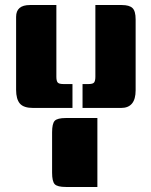

<svg xmlns="http://www.w3.org/2000/svg" viewBox="-20 -743 602 763"><path d="M204 -723V-438Q204 -422 209 -415.5Q214 -409 232 -409H268V-314H112Q74 -314 59 -331.5Q44 -349 44 -386V-676Q44 -723 99 -723ZM367 0H242Q208 0 197.5 -11Q187 -22 187 -57V-217Q187 -252 197.5 -263Q208 -274 242 -274H367ZM359 -723H464Q494 -723 506.5 -711Q519 -699 519 -666V-384Q519 -314 461 -314H308V-409H332Q350 -409 354.5 -416Q359 -423 359 -438Z"/></svg>

Font: Keania One
Style: Regular
Weight: 400
Designer: Julia Petretta
Foundry: Julia Petretta
Version: Version 1.003